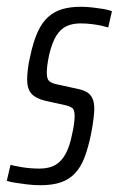

<svg xmlns="http://www.w3.org/2000/svg" viewBox="-36 -538 350 566"><path d="M83 8Q63 8 43 5.5Q23 3 7.5 0.5Q-8 -2 -16 -5L-5 -52Q-1 -51 8 -49Q17 -47 29.5 -45Q42 -43 55 -42Q68 -41 80 -41Q110 -41 128.5 -52.5Q147 -64 158.5 -86.5Q170 -109 176 -140Q180 -157 182 -171Q184 -185 184 -196Q184 -215 176.5 -220Q169 -225 156 -228L97 -241Q69 -248 56.5 -262Q44 -276 44 -304Q44 -314 46 -333Q48 -352 53 -372Q62 -415 75 -443.5Q88 -472 106 -488Q124 -504 147.5 -511Q171 -518 202 -518Q219 -518 236.5 -516Q254 -514 269 -511.5Q284 -509 294 -505L283 -457Q277 -459 264 -462Q251 -465 234.5 -467Q218 -469 201 -469Q178 -469 160.5 -461Q143 -453 130.5 -433.5Q118 -414 109 -377Q105 -358 103.5 -345.5Q102 -333 102 -323Q102 -305 109 -299Q116 -293 129 -290L193 -276Q208 -273 219 -267Q230 -261 236 -249Q242 -237 242 -216Q242 -207 239.5 -186.5Q237 -166 232 -141Q224 -102 213 -73.5Q202 -45 185 -27Q168 -9 143.5 -0.5Q119 8 83 8Z"/></svg>

Font: Saira UltraCondensed
Style: Italic
Weight: 400
Width: 1
Italic angle: -12°
Designer: Hector Gatti with collaboration of the Omnibus-Type team
Foundry: Omnibus-Type
Version: Version 1.101